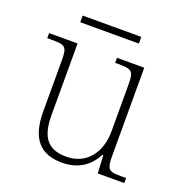

<svg xmlns="http://www.w3.org/2000/svg" viewBox="-123 -775 851 893"><g transform="rotate(20 302.5 -328.0)"><path d="M136 -633H426V-666H136ZM279 10C363 10 414 -32 444 -89H448L453 0H584V-25H558C501 -25 488 -30 488 -97V-536H353V-511H368C435 -511 446 -506 446 -438V-205C446 -107 393 -23 287 -23C183 -23 158 -90 158 -183V-536H17V-511H38C105 -511 116 -506 116 -439V-184C116 -51 170 10 279 10Z"/></g></svg>

Font: Noto Serif Georgian ExtraLight
Style: Regular
Weight: 200
Designer: Monotype Design Team, Akaki Razmadze
Foundry: Google LLC
Version: Version 2.003